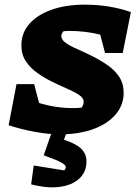

<svg xmlns="http://www.w3.org/2000/svg" viewBox="-20 -568 602 826"><path d="M432 -340 411 -419Q380 -427 346 -431Q312 -435 277 -435Q265 -435 254 -434Q244 -425 244 -412Q244 -397 263 -383.5Q282 -370 313 -356.5Q344 -343 378 -326Q412 -309 443 -287.5Q474 -266 493 -237Q512 -208 512 -169Q512 -116 477.5 -75.5Q443 -35 381 -12.5Q319 10 238 10Q189 10 131.5 -0.5Q74 -11 17 -29L51 -206H127L148 -125Q220 -103 293 -103Q312 -103 331 -105Q340 -117 340 -130Q340 -146 321 -159Q302 -172 271 -185.5Q240 -199 206 -215.5Q172 -232 141.5 -253.5Q111 -275 91.5 -304Q72 -333 72 -373Q72 -426 106 -465Q140 -504 201.5 -526Q263 -548 346 -548Q400 -548 450.5 -539.5Q501 -531 543 -516L508 -340ZM209 -17H274L255 33Q307 50 329.5 72Q352 94 352 126Q352 172 321 200.5Q290 229 236.5 236Q183 243 114 225L125 144L256 165Q263 159 263 151Q263 142 244.5 131.5Q226 121 168 100Z"/></svg>

Font: Piazzolla SC ExtraBold
Style: Italic
Weight: 800
Italic angle: -11.3°
Designer: Juan Pablo del Peral
Foundry: Huerta Tipografica
Version: Version 1.330